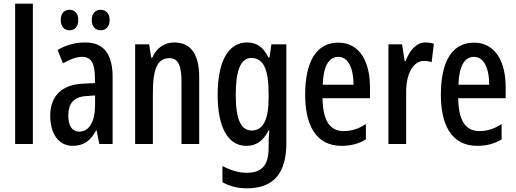

<svg xmlns="http://www.w3.org/2000/svg" viewBox="-20 -780 2797 1040"><path d="M158 0V-760H62V0Z M309 -672C309 -635 329 -616 357 -616C385 -616 404 -635 404 -672C404 -707 385 -727 357 -727C329 -727 309 -709 309 -672ZM477 -672C477 -635 497 -616 525 -616C553 -616 574 -635 574 -672C574 -707 553 -727 525 -727C498 -727 477 -709 477 -672ZM443 -550C387 -550 336 -536 292 -509L321 -437C361 -460 395 -472 425 -472C474 -472 494 -436 494 -361V-330L431 -327C317 -322 252 -262 252 -153C252 -68 289 10 374 10C433 10 471 -18 501 -74H503L518 0H590V-362C590 -483 545 -550 443 -550ZM450 -260 495 -263V-209C495 -121 462 -67 410 -67C372 -67 350 -95 350 -156C350 -222 382 -256 450 -260Z M924 -550C871 -550 828 -521 805 -468H799L788 -540H712V0H808V-274C808 -410 833 -465 899 -465C945 -465 963 -423 963 -341V0H1059V-363C1059 -488 1012 -550 924 -550Z M1318 -550C1219 -550 1159 -452 1159 -267C1159 -88 1216 10 1314 10C1369 10 1406 -17 1435 -74H1439C1436 -44 1435 -14 1435 8V22C1435 120 1394 156 1316 156C1274 156 1232 144 1185 119V207C1225 229 1266 240 1318 240C1467 240 1531 152 1531 -4V-540H1450L1440 -469H1434C1405 -527 1369 -550 1318 -550ZM1341 -466C1406 -466 1435 -407 1435 -273V-247C1435 -131 1404 -73 1344 -73C1285 -73 1257 -133 1257 -266C1257 -397 1283 -466 1341 -466Z M1813 -549C1695 -549 1633 -449 1633 -267C1633 -106 1689 10 1830 10C1879 10 1923 -1 1962 -25V-108C1920 -81 1883 -70 1842 -70C1765 -70 1729 -128 1727 -248H1984V-309C1984 -447 1927 -549 1813 -549ZM1813 -472C1868 -472 1895 -406 1895 -321H1728C1732 -425 1762 -472 1813 -472Z M2284 -550C2236 -550 2199 -508 2177 -449H2172L2158 -540H2084V0H2180V-280C2179 -379 2218 -450 2276 -450C2292 -450 2306 -448 2318 -443L2330 -543C2313 -548 2299 -550 2284 -550Z M2548 -549C2430 -549 2368 -449 2368 -267C2368 -106 2424 10 2565 10C2614 10 2658 -1 2697 -25V-108C2655 -81 2618 -70 2577 -70C2500 -70 2464 -128 2462 -248H2719V-309C2719 -447 2662 -549 2548 -549ZM2548 -472C2603 -472 2630 -406 2630 -321H2463C2467 -425 2497 -472 2548 -472Z"/></svg>

Font: Noto Sans Hebrew ExtraCondensed Medium
Style: Regular
Weight: 500
Width: 2
Designer: Monotype Design Team
Foundry: Monotype Imaging Inc.
Version: Version 2.004